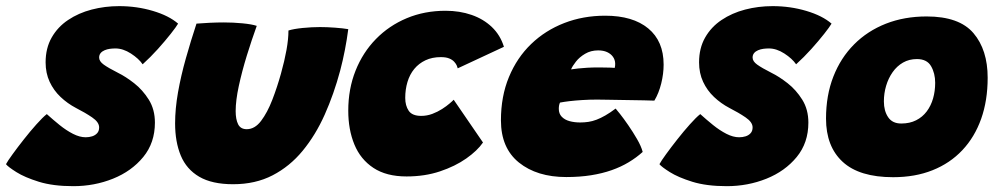

<svg xmlns="http://www.w3.org/2000/svg" viewBox="-64 -584 3348 642"><path d="M181 38.5Q113.5 38.5 66 23.8Q18.5 9 -9.2 -8.5Q-37 -26 -44 -35Q-38.5 -45.5 -22 -68.2Q-5.5 -91 15.8 -118Q37 -145 57.8 -168.2Q78.5 -191.5 92.5 -202.5Q113 -184 135.2 -166Q157.5 -148 180 -136.5Q202.5 -125 222.5 -125Q234 -125 244.2 -128.2Q254.5 -131.5 261 -138.8Q267.5 -146 267.5 -158Q267.5 -175.5 244 -191.5Q220.5 -207.5 190 -223Q161.5 -238 138.5 -259.8Q115.5 -281.5 102 -310.5Q88.5 -339.5 88.5 -375.5Q88.5 -423 108.8 -458.5Q129 -494 163.8 -517.2Q198.5 -540.5 242.5 -552Q286.5 -563.5 334.5 -563.5Q393.5 -563.5 447.2 -547.5Q501 -531.5 531.5 -505Q525.5 -494.5 507 -471Q488.5 -447.5 463.8 -420Q439 -392.5 413 -369Q400 -388 373.8 -405Q347.5 -422 322 -422Q313 -422 303.5 -420.8Q294 -419.5 285.8 -416Q277.5 -412.5 272.5 -406.5Q267.5 -400.5 267.5 -391.5Q267.5 -379 282.8 -368Q298 -357 331.5 -340Q356 -328 384.5 -305.8Q413 -283.5 433.5 -250.8Q454 -218 454 -174Q454 -106.5 415 -59Q376 -11.5 313.8 13.5Q251.5 38.5 181 38.5Z M900.5 -482Q918 -487.5 948.2 -490.5Q978.5 -493.5 1006 -493.5Q1029 -493.5 1056.2 -491.5Q1083.5 -489.5 1100.5 -486.5Q1096 -451.5 1089.2 -416.8Q1082.5 -382 1073.5 -348Q1052.5 -269.5 1021.8 -200.8Q991 -132 948 -79.8Q905 -27.5 847.5 2.2Q790 32 715.5 32Q645 32 602.2 7Q559.5 -18 540.5 -63.8Q521.5 -109.5 521.5 -171.5Q521.5 -220 531.2 -275.2Q541 -330.5 557.5 -389Q574 -447.5 593 -505Q610 -506.5 636.5 -507.8Q663 -509 684.5 -509Q716 -509 747 -506Q778 -503 794.5 -497.5Q777.5 -450.5 761.2 -397.8Q745 -345 734.5 -296.5Q724 -248 724 -212.5Q724 -185 732.2 -168.5Q740.5 -152 761 -152Q788 -152 809 -179.8Q830 -207.5 846.5 -250.2Q863 -293 875.5 -338Q887.5 -381 894 -417.2Q900.5 -453.5 900.5 -482Z M1551 -107.5Q1532 -80 1495 -54Q1458 -28 1407.2 -11Q1356.5 6 1295.5 6Q1228 6 1184.8 -22.5Q1141.5 -51 1121 -100.8Q1100.5 -150.5 1100.5 -214Q1100.5 -286.5 1124.8 -347.5Q1149 -408.5 1193 -453.5Q1237 -498.5 1296.2 -523.2Q1355.5 -548 1426 -548Q1473 -548 1512.8 -534.2Q1552.5 -520.5 1580.8 -493.5Q1609 -466.5 1621 -427.5L1466.5 -355.5Q1466 -358.5 1463.5 -364.5Q1461 -370.5 1455 -377.2Q1449 -384 1438.2 -388.5Q1427.5 -393 1410 -393Q1381 -393 1358.8 -382.5Q1336.5 -372 1321.2 -353.5Q1306 -335 1298.5 -310Q1291 -285 1291 -256.5Q1291 -231 1302.5 -213.8Q1314 -196.5 1344.5 -196.5Q1363.5 -196.5 1381.5 -203.2Q1399.5 -210 1414.2 -219.5Q1429 -229 1439.2 -237.8Q1449.5 -246.5 1453 -250.5Z M2085 -76Q2064 -57 2038.2 -41.5Q2012.5 -26 1981.2 -15Q1950 -4 1912.2 2Q1874.5 8 1829.5 8Q1731.5 8 1671.2 -40.5Q1611 -89 1611 -181.5Q1611 -262 1637.8 -326.5Q1664.5 -391 1712 -436.8Q1759.5 -482.5 1822.8 -507Q1886 -531.5 1959.5 -531.5Q2052 -531.5 2103.5 -489Q2155 -446.5 2155 -368Q2155 -337.5 2147 -305Q2139 -272.5 2124 -247.5Q2116 -248 2089 -248.5Q2062 -249 2028.8 -249.5Q1995.5 -250 1968.2 -250.5Q1941 -251 1932.5 -251Q1907 -251 1883.2 -249.5Q1859.5 -248 1840.5 -245.8Q1821.5 -243.5 1808.5 -241Q1804.5 -233 1804.5 -220Q1804.5 -204 1814.2 -193.8Q1824 -183.5 1840.2 -179Q1856.5 -174.5 1876 -174.5Q1890 -174.5 1903.5 -176.5Q1917 -178.5 1930.8 -183.8Q1944.5 -189 1960.2 -198Q1976 -207 1994.5 -221Q1997 -218.5 2009.2 -203Q2021.5 -187.5 2037 -165Q2052.5 -142.5 2066.2 -118.8Q2080 -95 2085 -76ZM1845.5 -352Q1855.5 -353.5 1869 -355Q1882.5 -356.5 1899.5 -357.5Q1916.5 -358.5 1937 -358.5Q1948.5 -358.5 1959.5 -358.2Q1970.5 -358 1979 -357.8Q1987.5 -357.5 1991.5 -357Q1992.5 -361 1992.8 -364.8Q1993 -368.5 1993 -372Q1992.5 -384.5 1985.5 -394.2Q1978.5 -404 1966 -409.8Q1953.5 -415.5 1936 -415.5Q1911.5 -415.5 1892.5 -404.2Q1873.5 -393 1861.8 -378Q1850 -363 1845.5 -352Z M2366 38.5Q2298.5 38.5 2251 23.8Q2203.5 9 2175.8 -8.5Q2148 -26 2141 -35Q2146.5 -45.5 2163 -68.2Q2179.5 -91 2200.8 -118Q2222 -145 2242.8 -168.2Q2263.5 -191.5 2277.5 -202.5Q2298 -184 2320.2 -166Q2342.5 -148 2365 -136.5Q2387.5 -125 2407.5 -125Q2419 -125 2429.2 -128.2Q2439.5 -131.5 2446 -138.8Q2452.5 -146 2452.5 -158Q2452.5 -175.5 2429 -191.5Q2405.5 -207.5 2375 -223Q2346.5 -238 2323.5 -259.8Q2300.5 -281.5 2287 -310.5Q2273.5 -339.5 2273.5 -375.5Q2273.5 -423 2293.8 -458.5Q2314 -494 2348.8 -517.2Q2383.5 -540.5 2427.5 -552Q2471.5 -563.5 2519.5 -563.5Q2578.5 -563.5 2632.2 -547.5Q2686 -531.5 2716.5 -505Q2710.5 -494.5 2692 -471Q2673.5 -447.5 2648.8 -420Q2624 -392.5 2598 -369Q2585 -388 2558.8 -405Q2532.5 -422 2507 -422Q2498 -422 2488.5 -420.8Q2479 -419.5 2470.8 -416Q2462.5 -412.5 2457.5 -406.5Q2452.5 -400.5 2452.5 -391.5Q2452.5 -379 2467.8 -368Q2483 -357 2516.5 -340Q2541 -328 2569.5 -305.8Q2598 -283.5 2618.5 -250.8Q2639 -218 2639 -174Q2639 -106.5 2600 -59Q2561 -11.5 2498.8 13.5Q2436.5 38.5 2366 38.5Z M2922.5 8.5Q2809.5 8.5 2753.8 -42.8Q2698 -94 2698 -187.5Q2698 -265 2722.5 -327.8Q2747 -390.5 2791.8 -435.5Q2836.5 -480.5 2898.2 -504.8Q2960 -529 3034.5 -529Q3143.5 -529 3191 -473.2Q3238.5 -417.5 3238.5 -324Q3238.5 -248 3216.8 -186.8Q3195 -125.5 3153.8 -81.8Q3112.5 -38 3054.2 -14.8Q2996 8.5 2922.5 8.5ZM2949.5 -171Q2978 -171 2999.2 -181.8Q3020.5 -192.5 3034.8 -211.5Q3049 -230.5 3056 -255Q3063 -279.5 3063 -307Q3063 -339 3049.2 -362.8Q3035.5 -386.5 3002 -386.5Q2976 -386.5 2955.5 -374.8Q2935 -363 2920.8 -342.8Q2906.5 -322.5 2899 -297.2Q2891.5 -272 2891.5 -245Q2891.5 -213 2905.8 -192Q2920 -171 2949.5 -171Z"/></svg>

Font: Grandstander Thin Black
Style: Italic
Weight: 900
Italic angle: -15°
Version: Version 1.200